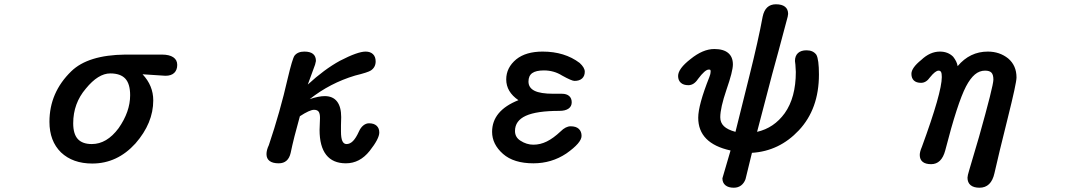

<svg xmlns="http://www.w3.org/2000/svg" viewBox="-20 -735 5040 897"><path d="M265 -23Q211 -76 211 -166Q211 -303 313 -402Q391 -478 565 -480H736Q771 -480 789.5 -467.5Q808 -455 808 -432Q808 -408 794 -394.5Q780 -381 753 -381L646 -388Q696 -335 696 -266Q696 -160 613 -65Q528 29 411 29Q320 29 265 -23ZM409 -62Q479 -62 534 -136Q588 -213 588 -290Q588 -343 565.5 -367.5Q543 -392 495 -392Q439 -392 381 -321Q322 -252 322 -159Q322 -109 343.5 -85.5Q365 -62 409 -62Z M1225 -15Q1225 -34 1236 -57Q1289 -214 1324 -368Q1346 -461 1356 -475Q1371 -494 1402 -494Q1456 -494 1456 -450L1452 -433L1418 -340Q1495 -411 1568 -451Q1651 -494 1688 -494Q1710 -494 1722.5 -482Q1735 -470 1735 -448Q1735 -421 1713 -406Q1700 -397 1639 -382Q1522 -347 1427 -272Q1469 -286 1497 -286Q1535 -286 1554.5 -261Q1574 -236 1574 -188L1573 -149V-121Q1573 -90 1579.5 -76Q1586 -62 1599 -62Q1615 -62 1629 -76Q1643 -90 1657 -121Q1665 -139 1677.5 -149Q1690 -159 1704 -159Q1727 -159 1739.5 -147.5Q1752 -136 1752 -116Q1752 -87 1707 -30Q1661 28 1596 28Q1535 28 1504 -11.5Q1473 -51 1473 -128L1475 -184Q1475 -205 1468.5 -213.5Q1462 -222 1447 -222Q1427 -222 1381 -192Q1352 -89 1338 -21Q1327 28 1282 28Q1254 28 1239.5 17Q1225 6 1225 -15Z M2330 -16Q2279 -61 2279 -119Q2279 -218 2402 -267Q2345 -306 2345 -364Q2345 -419 2392 -458Q2437 -494 2515 -494Q2618 -494 2688 -441Q2712 -419 2712 -400Q2712 -380 2699.5 -368.5Q2687 -357 2664 -357Q2651 -357 2606 -382Q2568 -406 2521 -406Q2484 -406 2466.5 -393.5Q2449 -381 2449 -354Q2449 -325 2477 -311Q2505 -297 2565 -297H2605Q2627 -297 2639 -286.5Q2651 -276 2651 -257Q2651 -238 2636 -227.5Q2621 -217 2593 -217Q2487 -217 2436.5 -194Q2386 -171 2386 -123Q2386 -94 2411 -78Q2440 -59 2472 -59Q2504 -59 2534.5 -74Q2565 -89 2599 -121Q2623 -145 2646 -145Q2671 -145 2684 -133Q2697 -121 2697 -100Q2697 -68 2626 -18Q2557 28 2472 28Q2380 28 2330 -16Z M3355 98 3393 -32Q3242 -65 3242 -185Q3242 -244 3294 -375Q3300 -390 3300 -400Q3300 -407 3298.5 -408.5Q3297 -410 3291 -410Q3274 -410 3241 -366Q3222 -337 3196 -337Q3173 -337 3160.5 -348.5Q3148 -360 3148 -380Q3148 -414 3206 -459Q3264 -506 3317 -506Q3360 -506 3382 -487.5Q3404 -469 3404 -434Q3404 -402 3374 -316Q3345 -231 3345 -187Q3345 -162 3362 -145.5Q3379 -129 3416 -119L3481 -380Q3523 -548 3543 -657Q3555 -715 3605 -715Q3633 -715 3647.5 -703.5Q3662 -692 3662 -670L3660 -657L3617 -496L3588 -390L3517 -119Q3596 -137 3646 -206Q3698 -279 3698 -399L3696 -433L3694 -450Q3694 -474 3708 -487Q3722 -500 3748 -500Q3779 -500 3794 -479Q3806 -457 3806 -387Q3806 -226 3712 -126Q3621 -29 3493 -21L3463 102Q3456 121 3442 131.5Q3428 142 3408 142Q3383 142 3369 130.5Q3355 119 3355 98Z M4500 95Q4500 86 4508 60L4554 -96Q4621 -334 4621 -363Q4621 -386 4612 -395.5Q4603 -405 4582 -405Q4556 -405 4534.5 -387Q4513 -369 4493 -331Q4453 -254 4396 -32Q4379 32 4330 32Q4304 32 4290.5 21Q4277 10 4277 -11Q4277 -26 4287 -49Q4380 -303 4380 -375Q4380 -392 4376.5 -398.5Q4373 -405 4365 -405Q4350 -405 4325 -374Q4307 -348 4283 -348Q4261 -348 4249.5 -359Q4238 -370 4238 -390Q4238 -418 4284 -455Q4325 -494 4371 -494Q4409 -494 4433 -470Q4451 -447 4454 -426Q4511 -494 4595 -494Q4650 -494 4690 -462Q4729 -429 4729 -373Q4729 -347 4688 -183Q4645 -11 4626 74Q4611 142 4556 142Q4529 142 4514.5 130Q4500 118 4500 95Z"/></svg>

Font: 寒蝉全圆体 Bold
Style: Regular
Weight: 700
Designer: Warren2060
      Designed by Motoya company      

      [Varela Round]
      Joe Prince(Latin component); Avraham Cornf
Foundry: ChillType
Version: Version 3.200